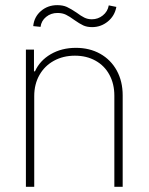

<svg xmlns="http://www.w3.org/2000/svg" viewBox="-20 -722 574 742"><path d="M112.3 0H80.1V-530.3H111.3V-446.3H115.2Q133.8 -487.8 176 -512.5Q218.3 -537.1 273.4 -537.1Q326.2 -537.1 367.2 -514.2Q408.2 -491.2 431.2 -449.5Q454.1 -407.7 454.1 -353.5V0H421.9V-352.5Q421.9 -397.9 402.8 -433.1Q383.8 -468.3 349.1 -487.5Q314.5 -506.8 269.5 -506.8Q224.1 -506.8 188.2 -487.1Q152.3 -467.3 132.3 -431.9Q112.3 -396.5 112.3 -350.6ZM201.2 -702.1Q223.1 -702.1 238.5 -695.1Q253.9 -688 276.4 -672.9Q292.5 -660.6 305.7 -654.1Q318.8 -647.5 335 -647.5Q358.9 -647.5 377.4 -662.4Q396 -677.2 400.4 -701.2L429.7 -695.3Q423.3 -660.6 396.7 -638.9Q370.1 -617.2 335.9 -617.2Q315.9 -617.2 301.8 -623.8Q287.6 -630.4 267.6 -644.5Q249 -658.2 235.1 -665Q221.2 -671.9 202.1 -671.9Q176.8 -671.9 158.2 -656.7Q139.6 -641.6 136.7 -618.2L108.4 -621.1Q111.8 -656.7 138.2 -679.4Q164.6 -702.1 201.2 -702.1Z"/></svg>

Font: Pretendard JP Thin
Style: Regular
Weight: 100
Designer: Base glyphs from Inter by Rasmus Andersson; Hangeul glyphs from Noto Sans CJK(Source Han Sans) by Jang Soo-young and Kan
Foundry: Kil Hyung-jin
Version: Version 1.309